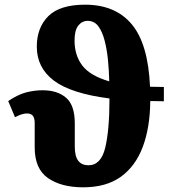

<svg xmlns="http://www.w3.org/2000/svg" viewBox="-20 -789 760 819"><path d="M335 10Q241 10 184.5 -29.5Q128 -69 128 -160V-265Q128 -284 120.5 -294.5Q113 -305 95 -305Q85 -305 73 -301.5Q61 -298 44 -289L15 -358Q57 -386 92 -395Q127 -404 162 -404Q225 -404 262 -372Q299 -340 299 -263V-164Q299 -122 314 -103Q329 -84 357 -84Q411 -84 429 -159.5Q447 -235 447 -368V-369Q283 -390 210 -445Q137 -500 137 -590Q137 -671 186 -720Q235 -769 343 -769Q472 -769 542 -685.5Q612 -602 620 -419Q648 -418 679 -418V-357Q649 -357 621 -358Q620 -245 589 -162.5Q558 -80 495.5 -35Q433 10 335 10ZM298 -616Q298 -553 331 -509.5Q364 -466 446 -442Q445 -488 440.5 -533.5Q436 -579 426 -617Q416 -655 399 -677.5Q382 -700 354 -700Q330 -700 314 -680Q298 -660 298 -616Z"/></svg>

Font: Noto Serif Condensed Black
Style: Regular
Weight: 900
Width: 3
Designer: Monotype Design Team
Foundry: Monotype Imaging Inc.
Version: Version 2.015; ttfautohint (v1.8.4.7-5d5b)